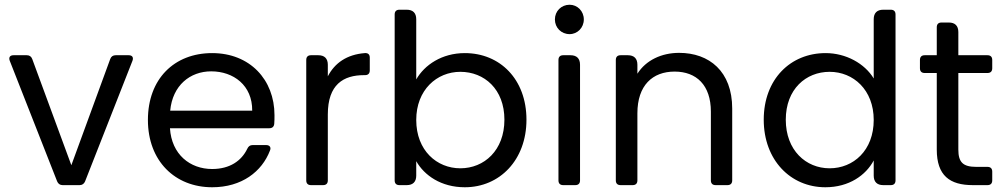

<svg xmlns="http://www.w3.org/2000/svg" viewBox="-20 -781 4239 810"><path d="M93 -548H37C22 -548 16 -539 21 -525L221 -16C225 -6 233 0 244 0H316C327 0 335 -6 339 -16L539 -525C544 -539 538 -548 523 -548H468C457 -548 449 -543 445 -532L281 -84L116 -532C112 -543 104 -548 93 -548Z M1044 -314H698C708 -421 782 -480 871 -480C965 -480 1045 -421 1044 -314ZM604 -275C604 -101 719 9 875 9C1000 9 1085 -57 1119 -146C1125 -160 1117 -169 1103 -169H1046C1035 -169 1028 -164 1023 -153C999 -103 950 -68 875 -68C782 -68 704 -129 697 -240H1116C1128 -240 1136 -246 1137 -259C1138 -271 1138 -282 1138 -295C1138 -445 1034 -557 875 -557C715 -557 604 -448 604 -275Z M1272 -528V-20C1272 -7 1279 0 1292 0H1343C1356 0 1363 -7 1363 -20V-298C1363 -425 1429 -464 1516 -464H1520C1533 -464 1540 -471 1540 -484V-538C1540 -551 1533 -558 1519 -557C1443 -551 1392 -515 1363 -459V-508C1363 -534 1349 -548 1323 -548H1292C1279 -548 1272 -541 1272 -528Z M1941 -557C1844 -557 1771 -507 1736 -446V-700C1736 -726 1722 -740 1696 -740H1665C1652 -740 1645 -733 1645 -720V-20C1645 -7 1652 0 1665 0H1696C1722 0 1736 -14 1736 -40V-101C1770 -41 1841 9 1941 9C2088 9 2201 -106 2201 -276C2201 -447 2089 -557 1941 -557ZM1922 -478C2023 -478 2108 -405 2108 -276C2108 -147 2023 -71 1922 -71C1823 -71 1736 -146 1736 -275C1736 -402 1823 -478 1922 -478Z M2336 -528V-20C2336 -7 2343 0 2356 0H2407C2420 0 2427 -7 2427 -20V-508C2427 -534 2413 -548 2387 -548H2356C2343 -548 2336 -541 2336 -528ZM2321 -699C2321 -664 2348 -637 2383 -637C2416 -637 2443 -664 2443 -699C2443 -734 2416 -761 2383 -761C2348 -761 2321 -734 2321 -699Z M2578 -528V-20C2578 -7 2585 0 2598 0H2649C2662 0 2669 -7 2669 -20V-303C2669 -421 2733 -479 2826 -479C2918 -479 2979 -422 2979 -310V-20C2979 -7 2986 0 2999 0H3049C3062 0 3069 -7 3069 -20V-323C3069 -480 2972 -558 2845 -558C2771 -558 2705 -527 2669 -470V-508C2669 -534 2655 -548 2629 -548H2598C2585 -548 2578 -541 2578 -528Z M3463 -557C3315 -557 3202 -447 3202 -276C3202 -106 3315 9 3462 9C3562 9 3633 -42 3666 -104V-40C3666 -14 3680 0 3706 0H3738C3751 0 3758 -7 3758 -20V-720C3758 -733 3751 -740 3738 -740H3706C3680 -740 3666 -726 3666 -700V-450C3628 -513 3549 -557 3463 -557ZM3480 -478C3580 -478 3666 -402 3666 -275C3666 -146 3580 -71 3480 -71C3380 -71 3295 -147 3295 -276C3295 -405 3380 -478 3480 -478Z M3932 -666V-548H3881C3868 -548 3861 -541 3861 -528V-493C3861 -480 3868 -473 3881 -473H3932V-150C3932 -40 3987 0 4084 0H4146C4159 0 4166 -7 4166 -20V-57C4166 -70 4159 -77 4146 -77H4099C4043 -77 4023 -96 4023 -150V-473H4146C4159 -473 4166 -480 4166 -493V-528C4166 -541 4159 -548 4146 -548H4023V-646C4023 -672 4009 -686 3983 -686H3952C3939 -686 3932 -679 3932 -666Z"/></svg>

Font: Arvore Sans
Style: Regular
Weight: 400
Designer: Jonny Pinhorn (Latin) Dan Schunck (customization for Arvore)
Version: Version 1.000;Glyphs 3.3 (3305)